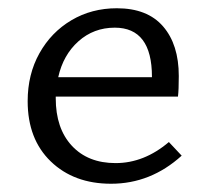

<svg xmlns="http://www.w3.org/2000/svg" viewBox="-20 -440 501 465"><path d="M420 -63Q345 5 249 5Q159 5 103 -49Q47 -103 47 -195Q47 -260 75.5 -311Q104 -362 153 -391Q202 -420 263 -420Q337 -420 375 -376Q413 -332 413 -256Q413 -222 411 -206H115V-202Q115 -129 154 -87Q193 -45 260 -45Q329 -45 389 -96ZM121 -253H348V-254Q348 -373 258 -373Q207 -373 170 -340Q133 -307 121 -253Z"/></svg>

Font: Ysabeau Infant
Style: Regular
Weight: 400
Designer: Christian Thalmann (Catharsis Fonts)
Version: Version 0.003